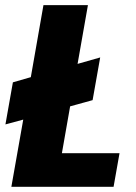

<svg xmlns="http://www.w3.org/2000/svg" viewBox="-20 -722 525 742"><path d="M147.9 -702.1H319.8L279.8 -475.1L367.2 -500L337.9 -335L251 -311L219.2 -129.9H441.9L418.9 0H23.9L69.8 -259.8L1 -241.2L29.8 -403.8L99.1 -423.8Z"/></svg>

Font: SVN-Poppins
Style: Bold Italic
Weight: 700
Italic angle: -10°
Designer: Ninad Kale (Devanagari), Jonny Pinhorn (Latin)
Foundry: Indian Type Foundry
Version: Version 3.002 2017